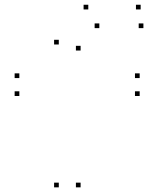

<svg xmlns="http://www.w3.org/2000/svg" viewBox="-20 -787 660 817"><path d="M323 10.2V-9.8H303V10.2ZM323 -572V-592H303V-572ZM402.7 -667.3V-687.3H382.7V-667.3ZM590.2 -667.3V-687.3H570.2V-667.3ZM578.5 -746.8V-766.8H558.5V-746.8ZM355.7 -746.8V-766.8H335.7V-746.8ZM230.2 -597.7V-617.7H210.2V-597.7ZM230.2 10.2V-9.8H210.2V10.2ZM574.3 -378.5V-398.5H554.3V-378.5ZM574.3 -454.8V-474.8H554.3V-454.8ZM62.3 -454.8V-474.8H42.3V-454.8ZM62.3 -378.5V-398.5H42.3V-378.5Z"/></svg>

Font: Monaspace Krypton Dots Var
Style: Regular
Weight: 400
Designer: Riley Cran and the Lettermatic Team
Version: Version 1.100 (Monaspace Krypton Dots)